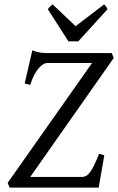

<svg xmlns="http://www.w3.org/2000/svg" viewBox="-20 -858 540 878"><path d="M118.2 -48.8H355Q364.7 -48.8 373.5 -53.5Q382.3 -58.1 391.4 -70.1Q400.4 -82 410.4 -102.5Q420.4 -123 433.1 -154.8L457 -147.9Q454.1 -131.8 450.7 -112.1Q447.3 -92.3 443.8 -72Q440.4 -51.8 437 -33Q433.6 -14.2 431.2 0H23.9L15.1 -22L400.9 -569.8H194.8Q187.5 -569.8 178 -564.5Q168.5 -559.1 158 -547.4Q147.5 -535.6 137.2 -516.6Q127 -497.6 118.2 -470.2L92.8 -476.1L127.9 -627.9Q139.6 -623 149.4 -620.6Q159.2 -618.2 168.9 -616.9Q178.7 -615.7 189 -615.5Q199.2 -615.2 211.9 -615.2H491.2L500 -592.8ZM337.9 -668.9H293L198.7 -815.9Q205.6 -825.2 209.5 -828.6Q213.4 -832 220.7 -837.9L325.7 -738.3L456.1 -837.9Q461.9 -832.5 464.6 -828.9Q467.3 -825.2 471.7 -815.9Z"/></svg>

Font: Gentium Plus APac
Style: Italic
Weight: 400
Italic angle: -8°
Designer: J. Victor Gaultney, Annie Olsen, Iska Routamaa, Becca Hirsbrunner
Foundry: SIL International
Version: Version 5.000